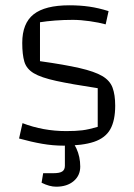

<svg xmlns="http://www.w3.org/2000/svg" viewBox="-20 -535 507 725"><path d="M64 -373Q64 -447 107 -481Q150 -515 242 -515Q282 -515 317 -510Q352 -505 390 -493L379 -443Q354 -450 319 -455Q284 -460 255 -460Q220 -460 188 -457.5Q156 -455 131 -451V-304Q224 -291 280.5 -278Q337 -265 366 -248Q395 -231 405 -204Q415 -177 415 -136Q415 -80 396.5 -47Q378 -14 335 0.5Q292 15 220 15Q180 15 139.5 8Q99 1 52 -12L65 -70Q143 -40 230 -40Q266 -40 290.5 -43Q315 -46 349 -56V-202Q250 -217 192.5 -229.5Q135 -242 107.5 -258.5Q80 -275 72 -302Q64 -329 64 -373ZM192 170Q167 170 137 155L143 119H182Q205 119 215 112.5Q225 106 225 91V-21H231Q254 -6 268.5 25.5Q283 57 283 94Q283 128 258 149Q233 170 192 170Z"/></svg>

Font: Changa ExtraLight
Style: Regular
Weight: 250
Designer: Eduardo Rodriguez Tunni
Foundry: Eduardo Rodriguez Tunni
Version: Version 3.002; ttfautohint (v1.8.2)